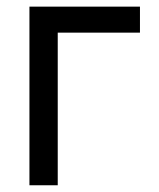

<svg xmlns="http://www.w3.org/2000/svg" viewBox="-20 -550 473 570"><path d="M395.5 -453.1H151.4V0H67.4V-530.3H395.5Z"/></svg>

Font: Pretendard JP Variable
Style: Regular
Weight: 400
Designer: Base glyphs from Inter by Rasmus Andersson; Hangul glyphs from Noto Sans CJK(Source Han Sans) by Jang Soo-young and Kang
Foundry: Kil Hyung-jin
Version: Version 1.307;Glyphs 3.2 (3192)